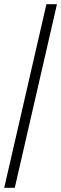

<svg xmlns="http://www.w3.org/2000/svg" viewBox="-20 -770 290 910"><path d="M0 120 200 -750H250L50 120Z"/></svg>

Font: Spectral SC ExtraBold
Style: Regular
Weight: 800
Designer: Jean-Baptiste Levee
Foundry: Production Type
Version: Version 2.001